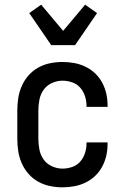

<svg xmlns="http://www.w3.org/2000/svg" viewBox="-20 -793 540 821"><path d="M247 8Q220 8 193.5 2.5Q167 -3 143.5 -16Q120 -29 102 -49.5Q84 -70 73 -95Q62 -120 58 -146.5Q54 -173 54 -200V-320Q54 -347 58 -373.5Q62 -400 73 -425Q84 -450 102 -470.5Q120 -491 143.5 -504Q167 -517 193.5 -522.5Q220 -528 247 -528Q272 -528 297 -523.5Q322 -519 345 -508Q368 -497 386.5 -479.5Q405 -462 417 -439.5Q429 -417 434.5 -392.5Q440 -368 440 -342V-336H350V-340Q350 -361 343.5 -381.5Q337 -402 323 -418Q309 -434 288.5 -441Q268 -448 247 -448Q224 -448 202 -438Q180 -428 166.5 -409Q153 -390 148.5 -366.5Q144 -343 144 -320V-200Q144 -177 148.5 -153.5Q153 -130 166.5 -111Q180 -92 202 -82Q224 -72 247 -72Q268 -72 288.5 -79Q309 -86 323 -102Q337 -118 343.5 -138.5Q350 -159 350 -180V-184H440V-178Q440 -152 434.5 -127.5Q429 -103 417 -80.5Q405 -58 386.5 -40.5Q368 -23 345 -12Q322 -1 297 3.5Q272 8 247 8ZM199 -600 105 -737 156 -773 250 -661 344 -773 395 -737 301 -600Z"/></svg>

Font: Iosevka Custom Medium
Style: Regular
Weight: 500
Monospace: yes
Designer: Belleve Invis
Foundry: Belleve Invis
Version: Version 32.5.0; ttfautohint (v1.8.4)